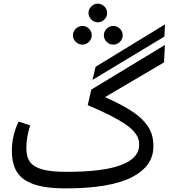

<svg xmlns="http://www.w3.org/2000/svg" viewBox="-20 -1016 968 1050"><path d="M515.1 -996.1Q535.2 -996.1 550.5 -981Q565.9 -965.8 565.9 -944.8Q565.9 -924.3 550.8 -909.2Q535.6 -894 515.1 -894Q494.6 -894 479.2 -909.2Q463.9 -924.3 463.9 -944.8Q463.9 -965.3 479.2 -980.7Q494.6 -996.1 515.1 -996.1ZM485.8 -579.1 502.9 -650.9 882.8 -882.8 878.9 -815.9ZM431.2 -772Q409.7 -772 394.3 -787.1Q378.9 -802.2 378.9 -823.2Q378.9 -844.2 394.3 -859.1Q409.7 -874 431.2 -874Q451.7 -874 466.8 -858.9Q481.9 -843.8 481.9 -823.2Q481.9 -802.7 466.6 -787.4Q451.2 -772 431.2 -772ZM599.1 -874Q620.6 -874 635.7 -859.1Q650.9 -844.2 650.9 -823.2Q650.9 -802.2 635.7 -787.1Q620.6 -772 599.1 -772Q578.6 -772 563.2 -787.4Q547.9 -802.7 547.9 -823.2Q547.9 -843.8 563.2 -858.9Q578.6 -874 599.1 -874ZM460 -440.9 479 -525.9 881.8 -770 877 -674.8 554.2 -484.9Q635.7 -448.7 688.2 -416Q740.7 -383.3 769.3 -350.3Q797.9 -317.4 808.3 -286.4Q818.8 -255.4 818.8 -214.8Q818.8 -106.9 700.2 -46.4Q581.5 14.2 336.9 14.2Q229.5 14.2 165 -8.3Q100.6 -30.8 72.8 -75.2Q44.9 -119.6 44.9 -191.9Q44.9 -275.4 82 -351.1L145 -330.1Q124 -265.1 124 -205.1Q124 -156.7 144.8 -129.4Q165.5 -102.1 213.4 -89.1Q261.2 -76.2 345.2 -76.2Q741.2 -76.2 741.2 -225.1Q741.2 -244.1 735.4 -260.3Q729.5 -276.4 712.2 -296.6Q694.8 -316.9 664.3 -337.6Q633.8 -358.4 582.5 -384.8Q531.2 -411.1 460 -440.9Z"/></svg>

Font: FiraGO
Style: Regular
Weight: 400
Designer: bBox Type
Foundry: bBox Type GmbH
Version: Version 1.001;PS 001.001;hotconv 1.0.88;makeotf.lib2.5.64775